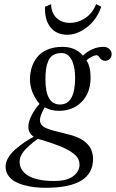

<svg xmlns="http://www.w3.org/2000/svg" viewBox="-20 -664 556 922"><path d="M161.1 2.9Q145.5 14.2 136 22Q126.5 29.8 109.4 45.9Q92.3 62 83.3 79.1Q74.2 96.2 74.2 112.8Q74.2 155.3 116.5 180.2Q158.7 205.1 240.2 205.1Q301.3 205.1 331.5 182.1Q361.8 159.2 361.8 127Q361.8 101.1 343.5 82.5Q325.2 64 282.2 43.9Q259.3 33.7 218.3 20Q177.2 6.3 161.1 2.9ZM415 -291Q415 -218.3 372.3 -175Q329.6 -131.8 263.2 -131.8Q223.1 -131.8 194.8 -148.9Q193.8 -147.5 190.4 -140.1L184.6 -129.9Q183.1 -126.5 180.2 -119.6Q177.2 -112.8 175.8 -108.4Q174.3 -104 173.1 -98.4Q171.9 -92.8 171.9 -87.9Q171.9 -74.2 179.4 -64.5Q187 -54.7 203.6 -47.9Q220.2 -41 235.8 -36.9Q251.5 -32.7 279.1 -26.1Q306.6 -19.5 325.2 -14.2Q426.8 16.1 426.8 100.1Q426.8 237.8 199.2 237.8Q172.9 237.8 147.9 235.1Q123 232.4 96.7 225.3Q70.3 218.3 51 207.3Q31.7 196.3 19.3 178Q6.8 159.7 6.8 136.2Q6.8 114.7 20 92.8Q33.2 70.8 55.2 52Q77.1 33.2 98.1 19Q119.1 4.9 142.1 -7.8Q116.2 -22.9 116.2 -56.2Q116.2 -80.6 132.8 -112.1Q149.4 -143.6 169.9 -165Q124 -220.2 124 -283.2Q124 -314.5 132.8 -341.6Q141.6 -368.7 159.7 -390.9Q177.7 -413.1 208.5 -426Q239.3 -439 279.8 -439Q342.3 -439 377.9 -397Q423.8 -439 477.1 -439Q493.7 -439 504.9 -428.7Q516.1 -418.5 516.1 -404.8Q516.1 -390.6 507.3 -381.3Q498.5 -372.1 484.9 -372.1Q467.8 -372.1 457 -389.2Q451.2 -398.9 441.9 -398.9Q436 -398.9 420.7 -391.4Q405.3 -383.8 395 -374Q415 -345.7 415 -291ZM340.8 -291Q340.8 -343.8 324 -376.5Q307.1 -409.2 275.9 -409.2Q252 -409.2 236.1 -399.9Q220.2 -390.6 212.2 -372.1Q204.1 -353.5 201.2 -332.8Q198.2 -312 198.2 -282.2Q198.2 -162.1 268.1 -162.1Q340.8 -162.1 340.8 -291ZM225.6 -644Q225.6 -604 250.2 -579.1Q274.9 -554.2 315.4 -554.2Q355.5 -554.2 390.4 -577.9Q425.3 -601.6 441.4 -644L466.3 -631.8Q445.3 -570.3 398.2 -533.7Q351.1 -497.1 303.7 -497.1Q251 -497.1 222.4 -532.7Q193.8 -568.4 196.3 -631.8Z"/></svg>

Font: Linux Libertine G
Style: Italic
Weight: 400
Italic angle: -12°
Designer: Philipp H. Poll
Foundry: Philipp H. Poll
Version: Version 5.1.3